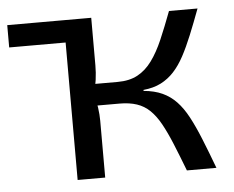

<svg xmlns="http://www.w3.org/2000/svg" viewBox="-42 -535 712 583"><g transform="rotate(-5 314.5 -243.5)"><path d="M580 -487Q564 -444 549.5 -408.5Q535 -373 520.5 -346Q506 -319 488.5 -300Q471 -281 448.5 -269.5Q426 -258 395 -255V-252Q428 -249 452 -238Q476 -227 494.5 -207.5Q513 -188 528.5 -159Q544 -130 560 -90.5Q576 -51 595 0H505Q487 -47 472 -83.5Q457 -120 442.5 -146Q428 -172 411 -188.5Q394 -205 371.5 -212.5Q349 -220 319 -220V-286Q355 -286 380 -299.5Q405 -313 424 -339Q443 -365 459 -402Q475 -439 493 -487ZM256 -487V-342Q256 -320 253 -298Q250 -276 244 -255Q250 -234 253 -213Q256 -192 256 -173V0H172V-487ZM351 -286V-220H231V-286ZM0 -487H216V-419H0Z"/></g></svg>

Font: Exo 2
Style: Regular
Weight: 400
Designer: Natanael Gama
Foundry: Natanael Gama
Version: Version 2.010